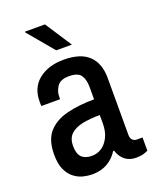

<svg xmlns="http://www.w3.org/2000/svg" viewBox="-138 -804 731 898"><g transform="rotate(-20 228.0 -355.5)"><path d="M164 12Q145 12 121.5 6.5Q98 1 76.5 -15Q55 -31 41.5 -60Q28 -89 28 -136Q28 -208 62 -246.5Q96 -285 156 -300Q216 -315 292 -315V-378Q292 -413 277.5 -435Q263 -457 218 -457Q175 -457 159 -433Q143 -409 143 -383V-370H50Q49 -375 49 -380Q49 -385 49 -392Q49 -462 97 -500Q145 -538 221 -538Q305 -538 345.5 -499Q386 -460 386 -388V-105Q386 -86 395 -78Q404 -70 414 -70H444V-4Q436 0 421.5 4.5Q407 9 385 9Q351 9 329 -9Q307 -27 298 -57H293Q273 -25 241 -6.5Q209 12 164 12ZM193 -70Q220 -70 242 -84.5Q264 -99 278 -127.5Q292 -156 292 -195V-237Q244 -237 206.5 -229.5Q169 -222 147 -202Q125 -182 125 -143Q125 -104 142.5 -87Q160 -70 193 -70ZM204 -591 96 -720 97 -723H196L282 -591Z"/></g></svg>

Font: Archivo Narrow Medium
Style: Regular
Weight: 500
Designer: Hector Gatti
Foundry: Omnibus-Type
Version: Version 3.002